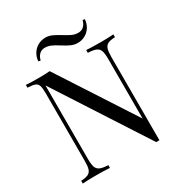

<svg xmlns="http://www.w3.org/2000/svg" viewBox="-207 -1045 1120 1193"><g transform="rotate(-30 353.0 -448.5)"><path d="M42 0ZM588.4 -591.8V4.9H565.4L145.5 -644V-116.2Q145.5 -77.6 152.3 -58.1Q159.2 -38.6 178 -30Q196.8 -21.5 236.3 -20V0Q200.7 -2.9 134.3 -2.9Q74.7 -2.9 41.5 0V-20Q76.2 -21.5 93 -30Q109.9 -38.6 116.2 -58.1Q122.6 -77.6 122.6 -116.2V-602.1Q122.6 -639.6 116.5 -656.7Q110.4 -673.8 94 -680.2Q77.6 -686.5 41.5 -688V-708Q74.2 -705.1 134.3 -705.1Q179.2 -705.1 212.4 -708L565.4 -164.1V-591.8Q565.4 -630.4 558.8 -649.9Q552.2 -669.4 533.2 -678Q514.2 -686.5 474.6 -688V-708Q510.3 -705.1 576.7 -705.1Q636.2 -705.1 669.4 -708V-688Q634.8 -686.5 617.9 -678Q601.1 -669.4 594.7 -649.9Q588.4 -630.4 588.4 -591.8ZM393.1 -862.3Q423.8 -843.3 443.8 -834.2Q463.9 -825.2 486.8 -825.2Q533.2 -825.2 548.8 -880.9L563.5 -877.9Q560.5 -845.7 544.9 -821.8Q529.3 -797.9 505.1 -784.9Q481 -772 452.6 -772Q427.7 -772 405.5 -782Q383.3 -792 352.5 -811.5Q322.8 -830.6 302 -839.8Q281.2 -849.1 258.8 -849.1Q211.9 -849.1 196.8 -793L181.6 -795.9Q184.6 -828.1 200.2 -852.1Q215.8 -876 240.2 -888.9Q264.6 -901.9 292.5 -901.9Q317.4 -901.9 339.4 -891.8Q361.3 -881.8 393.1 -862.3Z"/></g></svg>

Font: Playfair Display SC
Style: Regular
Weight: 400
Designer: Claus Eggers Sørensen
Foundry: Claus Eggers Sørensen
Version: Version 1.004;PS 001.004;hotconv 1.0.70;makeotf.lib2.5.58329